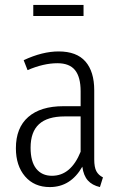

<svg xmlns="http://www.w3.org/2000/svg" viewBox="-20 -741 483 772"><path d="M315.9 -721.2V-676.8H113.8V-721.2ZM358.9 -100.1Q358.9 -68.8 367.4 -52.7Q376 -36.6 394 -27.8L381.8 11.2Q350.6 3.9 333.3 -15.4Q315.9 -34.7 311 -70.8Q264.2 11.2 180.2 11.2Q117.7 11.2 80.8 -31.7Q43.9 -74.7 43.9 -145Q43.9 -227.1 93.5 -270.5Q143.1 -314 234.9 -314H304.2V-374Q304.2 -431.2 281.7 -459Q259.3 -486.8 210.9 -486.8Q155.3 -486.8 90.8 -459L75.2 -499Q150.4 -534.2 215.8 -534.2Q288.1 -534.2 323.5 -493.7Q358.9 -453.1 358.9 -377.9ZM189 -34.2Q265.1 -34.2 304.2 -130.9V-272.9H240.2Q170.9 -272.9 137 -241.9Q103 -210.9 103 -147Q103 -91.3 125.7 -62.7Q148.4 -34.2 189 -34.2Z"/></svg>

Font: Fira Sans Compressed Light
Style: Regular
Weight: 300
Width: 1
Designer: Carrois Corporate & Edenspiekermann AG
Foundry: Carrois Corporate GbR & Edenspiekermann AG
Version: Version 4.203;PS 004.203;hotconv 1.0.88;makeotf.lib2.5.64775